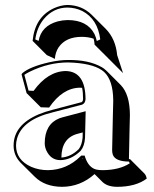

<svg xmlns="http://www.w3.org/2000/svg" viewBox="-20 -678 612 765"><path d="M224.6 -50.3Q262.2 -52.7 293.9 -84Q306.2 -100.1 309.1 -128.9L309.6 -150.4L287.6 -144.5Q225.1 -127 224.6 -50.3ZM307.1 -328.1Q302.2 -328.6 298.3 -328.6Q229 -327.6 175.8 -249.5L142.6 -250.5L85.9 -307.1L65.9 -381.8L68.8 -386.2Q99.1 -412.6 177.7 -430.2Q217.8 -439 251 -439Q334 -439.9 385.7 -410.2Q395 -404.8 400.9 -398.9Q403.3 -396.5 405.3 -395L461.4 -338.9Q497.1 -301.8 497.6 -220.2Q497.6 -215.8 496.1 -159.7Q494.1 -72.8 493.7 -43.9H498L499.5 -42.5L556.2 14.2Q562.5 21.5 564.5 33.7Q521 66.4 445.8 66.4Q408.2 65.9 388.7 47.4L356.9 15.6Q300.3 65.9 227.5 66.4Q158.7 65.9 118.7 26.4L62 -29.8Q34.2 -58.6 34.2 -98.1Q34.2 -180.2 134.8 -222.7Q159.7 -232.9 188 -240.2L305.2 -271Q310.5 -274.4 311 -283.2Q311 -309.6 307.1 -328.1ZM311 -44.9Q310.1 -47.4 310.1 -47.9H308.1ZM353 -523.9Q331.1 -531.2 305.7 -531.2Q242.2 -531.2 213.4 -489.3Q200.2 -468.8 198.7 -443.4L166.5 -458.5L109.9 -515.1Q119.1 -609.9 194.3 -645Q222.2 -657.7 249 -658.2Q306.2 -657.2 344.7 -619.6L401.4 -563Q440.9 -522.5 446.8 -458.5L470.2 -386.7L413.6 -443.4L356.9 -500Q356 -513.2 353 -523.9ZM365.7 -514.6 379.4 -521Q369.1 -602.5 307.6 -634.3Q280.3 -647.5 249 -647.9Q193.4 -647.9 154.8 -602.5Q127.4 -569.3 120.6 -521L133.8 -515.1Q144.5 -574.7 210 -592.8Q229.5 -597.7 249 -598.1Q327.6 -598.1 356.4 -542.5Q362.8 -528.8 365.7 -514.6ZM426.8 -80.1Q426.8 -98.1 429.7 -217.8Q431.2 -272.5 431.2 -276.9Q430.7 -358.4 394.5 -391.6Q359.9 -422.4 273.9 -428.2Q261.2 -429.2 251 -429.2Q174.8 -429.2 100.1 -393.1Q85 -385.7 77.1 -379.9L93.8 -316.9L113.8 -315.9Q170.4 -394 242.2 -395Q320.3 -393.1 320.8 -283.2Q319.8 -266.6 308.1 -261.7V-261.2L190.4 -230.5Q69.3 -201.2 47.9 -126Q43.9 -111.8 43.9 -98.1Q43.9 -40.5 104.5 -13.2Q135.3 0 170.9 0Q246.1 -1 300.8 -55.2L303.7 -58.1H317.4L319.3 -51.3Q333.5 -9.8 363.8 -2.4Q374.5 0 389.2 0Q455.6 -0.5 497.1 -27.3Q495.6 -31.2 493.7 -34.2Q438.5 -34.7 429.2 -62.5Q426.8 -70.8 426.8 -80.1ZM321.3 -234.9 318.8 -128.9Q316.9 -96.2 301.3 -77.1Q263.7 -40.5 220.2 -40Q183.1 -40 165 -77.6Q158.2 -92.8 158.2 -106.9Q158.2 -183.1 216.3 -206.5Q222.7 -209 228.5 -210.4Z"/></svg>

Font: Linux Biolinum Shadow O
Style: Bold
Weight: 700
Designer: Philipp H. Poll
Foundry: Philipp H. Poll
Version: Version 0.9.2